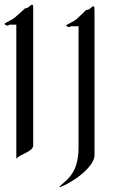

<svg xmlns="http://www.w3.org/2000/svg" viewBox="-61 -674 500 833"><path d="M345.2 -647C339.8 -647 334 -640.1 329.1 -636.2C324.2 -630.9 313 -630.9 313 -630.9C313 -630.9 292 -609.9 272 -591.8C254.9 -577.1 226.1 -567.9 226.1 -563C225.1 -560.1 236.8 -556.2 239.7 -556.2C243.2 -556.2 245.1 -560.1 245.1 -560.1H279.8V-35.2C279.8 90.8 216.8 109.9 194.8 139.2C252 121.1 349.1 49.8 349.1 0V-609.9C349.1 -639.2 349.1 -647 345.2 -647ZM83 -636.2C83 -648.9 83 -653.8 78.6 -653.8C73.7 -653.8 67.9 -647 63 -643.1C56.6 -638.2 46.9 -637.2 46.9 -637.2C46.9 -637.2 25.9 -617.2 5.9 -600.1C-12.2 -584 -41 -575.2 -41 -570.8C-41 -565.9 -30.3 -563 -27.3 -563C-22.9 -563 -22 -566.9 -22 -566.9H9.8V15.1C21 -3.9 83 -15.1 83 -43Z"/></svg>

Font: Pierce
Style: Roman
Weight: 500
Version: Version 0.2.0